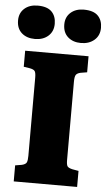

<svg xmlns="http://www.w3.org/2000/svg" viewBox="-73 -986 569 1026"><g transform="rotate(5 211.5 -473.5)"><path d="M41 0V-86L77 -92Q97 -97 102 -107.5Q107 -118 107 -143V-562Q107 -588 101 -597Q95 -606 73 -610L41 -615V-701H381V-615L345 -609Q328 -605 321.5 -595.5Q315 -586 315 -558V-139Q315 -114 320.5 -105.5Q326 -97 347 -92L381 -86V0ZM334 -768Q291 -768 264 -792Q237 -816 237 -859Q237 -899 264 -923Q291 -947 334 -947Q386 -947 410 -923Q434 -899 434 -858Q434 -817 406 -792.5Q378 -768 334 -768ZM87 -768Q43 -768 16 -792Q-11 -816 -11 -859Q-11 -899 16 -923Q43 -947 87 -947Q138 -947 162 -923Q186 -899 186 -858Q186 -817 158.5 -792.5Q131 -768 87 -768Z"/></g></svg>

Font: Literata ExtraBold
Style: Regular
Weight: 800
Designer: Latin by Veronika Burian and Jose Scaglione. Greek by Irene Vlachou. Cyrillic by Vera Evstafieva.
Foundry: TypeTogether
Version: Version 3.103;gftools[0.9.29]